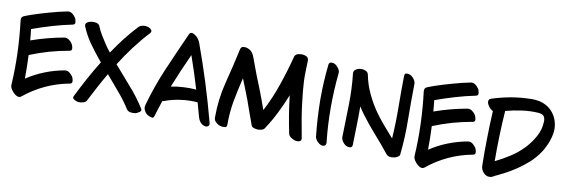

<svg xmlns="http://www.w3.org/2000/svg" viewBox="-61 -1313 5522 1882"><g transform="rotate(10 2699.5 -372.0)"><path d="M642.6 -204.1Q628.9 -223.6 608.4 -239.3Q586.9 -254.9 561.5 -250Q462.9 -232.4 369.1 -195.3Q275.4 -158.2 191.4 -102.5Q192.4 -161.1 191.4 -219.7Q190.4 -278.3 187.5 -336.9Q281.2 -375 378.9 -403.3Q476.6 -430.7 577.1 -448.2Q601.6 -452.1 596.7 -479.5Q591.8 -506.8 583 -519.5Q570.3 -539.1 548.8 -554.7Q528.3 -569.3 502.9 -566.4Q419.9 -551.8 338.9 -530.3Q256.8 -508.8 177.7 -480.5Q175.8 -507.8 172.9 -536.1Q169.9 -564.5 167 -591.8Q264.6 -627 363.3 -656.2Q461.9 -685.5 563.5 -706.1Q587.9 -710.9 583 -738.3Q579.1 -765.6 569.3 -778.3Q556.6 -797.9 536.1 -813.5Q519.5 -825.2 502 -825.2Q496.1 -825.2 490.2 -824.2Q402.3 -806.6 317.4 -782.2Q231.4 -758.8 147.5 -730.5Q129.9 -723.6 112.3 -717.8Q93.8 -710.9 77.1 -704.1Q61.5 -698.2 55.7 -687.5Q50.8 -678.7 50.8 -666Q50.8 -663.1 50.8 -660.2Q70.3 -502 76.2 -341.8Q82 -181.6 72.3 -22.5Q70.3 -5.9 78.1 10.7Q85.9 27.3 97.7 40Q115.2 64.5 141.6 78.1Q153.3 84 164.1 84Q176.8 84 186.5 76.2Q284.2 -3.9 397.5 -56.6Q511.7 -109.4 635.7 -131.8Q656.2 -135.7 656.2 -155.3Q656.2 -159.2 656.2 -164.1Q651.4 -191.4 642.6 -204.1Z M1364.3 -11.7Q1297.9 -117.2 1214.8 -210Q1132.8 -303.7 1051.8 -397.5Q1111.3 -492.2 1178.7 -582Q1246.1 -671.9 1322.3 -753.9Q1339.8 -772.5 1326.2 -789.1Q1312.5 -805.7 1293.9 -810.5Q1279.3 -815.4 1262.7 -816.4Q1252.9 -816.4 1243.2 -814.5Q1214.8 -810.5 1197.3 -792Q1133.8 -723.6 1076.2 -650.4Q1019.5 -576.2 967.8 -499Q953.1 -516.6 939.5 -535.2Q925.8 -554.7 913.1 -573.2Q886.7 -612.3 862.3 -653.3Q837.9 -693.4 820.3 -738.3Q812.5 -755.9 789.1 -762.7Q764.6 -768.6 739.3 -765.6Q722.7 -762.7 708 -756.8Q694.3 -750 686.5 -740.2Q682.6 -733.4 681.6 -725.6Q681.6 -724.6 681.6 -722.7Q681.6 -716.8 684.6 -709Q717.8 -628.9 767.6 -556.6Q818.4 -485.4 873 -418Q878.9 -410.2 885.7 -403.3Q891.6 -396.5 897.5 -388.7Q841.8 -298.8 791 -206.1Q740.2 -112.3 693.4 -17.6Q681.6 3.9 706.1 17.6Q729.5 30.3 745.1 32.2Q767.6 34.2 793.9 27.3Q820.3 21.5 831.1 -2Q868.2 -74.2 906.2 -145.5Q944.3 -216.8 985.4 -287.1Q1017.6 -249 1049.8 -211.9Q1083 -174.8 1114.3 -135.7Q1145.5 -99.6 1173.8 -61.5Q1202.1 -23.4 1227.5 16.6Q1241.2 38.1 1267.6 43Q1281.2 44.9 1293 44.9Q1305.7 44.9 1316.4 43Q1331.1 40 1354.5 24.4Q1369.1 15.6 1369.1 2.9Q1369.1 -3.9 1364.3 -11.7Z M1613.3 -274.4Q1647.5 -359.4 1683.6 -444.3Q1720.7 -529.3 1758.8 -613.3Q1787.1 -532.2 1813.5 -451.2Q1839.8 -370.1 1864.3 -288.1Q1800.8 -293.9 1738.3 -290Q1674.8 -287.1 1613.3 -274.4ZM2049.8 8.8Q1999 -182.6 1939.5 -373Q1879.9 -562.5 1811.5 -749Q1809.6 -752 1808.6 -755.9Q1806.6 -758.8 1804.7 -762.7Q1788.1 -797.9 1751 -819.3Q1736.3 -828.1 1725.6 -828.1Q1708 -828.1 1699.2 -808.6Q1615.2 -622.1 1534.2 -434.6Q1453.1 -246.1 1398.4 -48.8Q1396.5 -41 1396.5 -32.2Q1396.5 -16.6 1404.3 -1Q1415 22.5 1434.6 37.1Q1445.3 45.9 1472.7 54.7Q1479.5 57.6 1485.4 57.6Q1501 57.6 1505.9 39.1Q1517.6 -1 1530.3 -40Q1543 -80.1 1556.6 -120.1Q1559.6 -120.1 1562.5 -121.1Q1566.4 -121.1 1569.3 -122.1Q1648.4 -152.3 1732.4 -163.1Q1815.4 -174.8 1899.4 -168Q1909.2 -132.8 1918.9 -97.7Q1928.7 -61.5 1938.5 -26.4Q1945.3 -1 1961.9 20.5Q1979.5 41 2004.9 48.8Q2025.4 55.7 2041 43.9Q2051.8 36.1 2051.8 21.5Q2051.8 15.6 2049.8 8.8Z M2892.6 -755.9Q2892.6 -762.7 2891.6 -769.5Q2890.6 -775.4 2887.7 -781.2Q2878.9 -797.9 2851.6 -804.7Q2835.9 -808.6 2821.3 -808.6Q2810.5 -808.6 2799.8 -806.6Q2782.2 -803.7 2769.5 -795.9Q2756.8 -787.1 2752.9 -773.4Q2715.8 -627.9 2666 -483.4Q2617.2 -338.9 2546.9 -205.1Q2531.2 -248 2515.6 -292Q2500 -335 2483.4 -377.9Q2450.2 -459 2418.9 -540Q2387.7 -621.1 2358.4 -703.1Q2348.6 -729.5 2332 -748Q2314.5 -766.6 2288.1 -776.4Q2268.6 -783.2 2246.1 -780.3Q2224.6 -777.3 2218.8 -752.9Q2180.7 -578.1 2135.7 -403.3Q2092.8 -233.4 2092.8 -59.6Q2092.8 -52.7 2092.8 -46.9Q2093.8 -22.5 2114.3 -3.9Q2133.8 13.7 2156.2 21.5Q2170.9 26.4 2198.2 25.4Q2224.6 24.4 2224.6 -1Q2223.6 -123 2245.1 -242.2Q2267.6 -360.4 2295.9 -477.5Q2308.6 -445.3 2321.3 -414.1Q2334 -381.8 2346.7 -349.6Q2377.9 -272.5 2404.3 -193.4Q2431.6 -114.3 2460.9 -36.1Q2466.8 -20.5 2487.3 -14.6Q2507.8 -8.8 2521.5 -7.8Q2538.1 -6.8 2559.6 -11.7Q2581.1 -16.6 2591.8 -31.2Q2648.4 -116.2 2693.4 -207Q2739.3 -298.8 2776.4 -392.6Q2787.1 -299.8 2801.8 -207Q2817.4 -114.3 2835.9 -23.4Q2840.8 2 2867.2 17.6Q2892.6 34.2 2915 37.1Q2920.9 38.1 2925.8 38.1Q2940.4 38.1 2953.1 32.2Q2965.8 24.4 2965.8 8.8Q2965.8 3.9 2964.8 -2Q2947.3 -90.8 2932.6 -180.7Q2917 -269.5 2907.2 -360.4Q2901.4 -409.2 2896.5 -459Q2892.6 -508.8 2889.6 -557.6Q2887.7 -608.4 2889.6 -657.2Q2890.6 -706.1 2892.6 -755.9Z M3097.7 -752Q3079.1 -584 3079.1 -416Q3079.1 -405.3 3079.1 -395.5Q3081.1 -216.8 3100.6 -40Q3103.5 -15.6 3124 6.8Q3144.5 28.3 3167 36.1Q3175.8 38.1 3182.6 38.1Q3194.3 38.1 3203.1 30.3Q3212.9 20.5 3212.9 3.9Q3212.9 0 3211.9 -3.9Q3193.4 -174.8 3193.4 -346.7Q3193.4 -517.6 3210.9 -688.5Q3213.9 -712.9 3196.3 -736.3Q3178.7 -760.7 3158.2 -772.5Q3143.6 -779.3 3127 -779.3Q3123 -779.3 3120.1 -779.3Q3099.6 -776.4 3097.7 -752Z M3960.9 -710.9Q3960.9 -711.9 3960.9 -712.9Q3960.9 -737.3 3945.3 -758.8Q3929.7 -782.2 3907.2 -793.9Q3893.6 -801.8 3875 -801.8Q3873 -801.8 3870.1 -801.8Q3847.7 -800.8 3847.7 -775.4Q3844.7 -618.2 3846.7 -461.9Q3848.6 -305.7 3837.9 -150.4Q3791 -203.1 3745.1 -256.8Q3699.2 -309.6 3657.2 -367.2Q3599.6 -447.3 3556.6 -539.1Q3513.7 -629.9 3495.1 -726.6Q3490.2 -748 3470.7 -757.8Q3450.2 -768.6 3425.8 -768.6Q3396.5 -768.6 3372.1 -753.9Q3349.6 -741.2 3349.6 -717.8Q3349.6 -715.8 3349.6 -713.9Q3367.2 -557.6 3363.3 -399.4Q3360.4 -241.2 3355.5 -83Q3354.5 -58.6 3371.1 -35.2Q3386.7 -11.7 3408.2 0Q3424.8 8.8 3446.3 6.8Q3467.8 5.9 3469.7 -19.5Q3471.7 -117.2 3474.6 -212.9Q3477.5 -309.6 3476.6 -406.2Q3487.3 -388.7 3498 -372.1Q3509.8 -355.5 3521.5 -338.9Q3588.9 -247.1 3665 -162.1Q3741.2 -77.1 3811.5 11.7Q3827.1 32.2 3861.3 32.2Q3865.2 32.2 3868.2 32.2Q3908.2 30.3 3929.7 11.7Q3935.5 8.8 3939.5 2.9Q3944.3 -2.9 3944.3 -12.7Q3962.9 -186.5 3960 -361.3Q3958 -536.1 3960.9 -710.9Z M4655.3 -204.1Q4641.6 -223.6 4621.1 -239.3Q4599.6 -254.9 4574.2 -250Q4475.6 -232.4 4381.8 -195.3Q4288.1 -158.2 4204.1 -102.5Q4205.1 -161.1 4204.1 -219.7Q4203.1 -278.3 4200.2 -336.9Q4293.9 -375 4391.6 -403.3Q4489.3 -430.7 4589.8 -448.2Q4614.3 -452.1 4609.4 -479.5Q4604.5 -506.8 4595.7 -519.5Q4583 -539.1 4561.5 -554.7Q4541 -569.3 4515.6 -566.4Q4432.6 -551.8 4351.6 -530.3Q4269.5 -508.8 4190.4 -480.5Q4188.5 -507.8 4185.5 -536.1Q4182.6 -564.5 4179.7 -591.8Q4277.3 -627 4376 -656.2Q4474.6 -685.5 4576.2 -706.1Q4600.6 -710.9 4595.7 -738.3Q4591.8 -765.6 4582 -778.3Q4569.3 -797.9 4548.8 -813.5Q4532.2 -825.2 4514.6 -825.2Q4508.8 -825.2 4502.9 -824.2Q4415 -806.6 4330.1 -782.2Q4244.1 -758.8 4160.2 -730.5Q4142.6 -723.6 4125 -717.8Q4106.4 -710.9 4089.8 -704.1Q4074.2 -698.2 4068.4 -687.5Q4063.5 -678.7 4063.5 -666Q4063.5 -663.1 4063.5 -660.2Q4083 -502 4088.9 -341.8Q4094.7 -181.6 4085 -22.5Q4083 -5.9 4090.8 10.7Q4098.6 27.3 4110.4 40Q4127.9 64.5 4154.3 78.1Q4166 84 4176.8 84Q4189.5 84 4199.2 76.2Q4296.9 -3.9 4410.2 -56.6Q4524.4 -109.4 4648.4 -131.8Q4668.9 -135.7 4668.9 -155.3Q4668.9 -159.2 4668.9 -164.1Q4664.1 -191.4 4655.3 -204.1Z M5263.7 -623Q5270.5 -612.3 5273.4 -598.6Q5276.4 -585 5275.4 -571.3Q5273.4 -492.2 5234.4 -420.9Q5194.3 -349.6 5141.6 -293.9Q5084 -233.4 5012.7 -187.5Q4941.4 -141.6 4867.2 -105.5Q4866.2 -231.4 4870.1 -356.4Q4874 -482.4 4882.8 -608.4Q4960.9 -628.9 5043.9 -640.6Q5127 -652.3 5208 -646.5Q5216.8 -645.5 5226.6 -643.6Q5235.4 -641.6 5243.2 -638.7Q5249 -635.7 5254.9 -631.8Q5259.8 -627.9 5263.7 -623ZM5371.1 -613.3Q5354.5 -655.3 5323.2 -689.5Q5292 -723.6 5251 -742.2Q5216.8 -758.8 5179.7 -763.7Q5147.5 -768.6 5114.3 -768.6Q5109.4 -768.6 5105.5 -767.6Q5007.8 -765.6 4912.1 -749Q4815.4 -731.4 4723.6 -701.2Q4714.8 -698.2 4709 -692.4Q4704.1 -686.5 4703.1 -678.7Q4702.1 -674.8 4702.1 -669.9Q4702.1 -650.4 4718.8 -627Q4738.3 -597.7 4764.6 -585.9Q4756.8 -449.2 4754.9 -311.5Q4752 -174.8 4754.9 -38.1Q4755.9 -3.9 4782.2 26.4Q4808.6 55.7 4841.8 54.7Q4843.8 54.7 4845.7 54.7Q4863.3 54.7 4879.9 43.9Q4895.5 34.2 4912.1 27.3Q4927.7 20.5 4943.4 11.7Q4960 3.9 4975.6 -3.9Q5007.8 -21.5 5039.1 -39.1Q5070.3 -57.6 5100.6 -78.1Q5159.2 -118.2 5212.9 -166Q5265.6 -214.8 5306.6 -275.4Q5316.4 -289.1 5324.2 -303.7Q5333 -318.4 5339.8 -334Q5373 -397.5 5385.7 -470.7Q5389.6 -494.1 5389.6 -516.6Q5389.6 -566.4 5371.1 -613.3Z"/></g></svg>

Font: TroubleSide
Style: Comic
Weight: 400
Designer: Koroletov
Version: 1_5